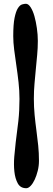

<svg xmlns="http://www.w3.org/2000/svg" viewBox="-20 -904 279 1015"><path d="M186 -54Q186 -27 179.5 -1Q173 25 163.5 45.5Q154 66 142 78.5Q130 91 119 91Q88 91 74 65.5Q60 40 56 3Q52 -34 55.5 -76Q59 -118 63 -151Q71 -210 77 -264Q83 -318 83 -381Q83 -424 78 -469Q73 -514 66.5 -557.5Q60 -601 55 -640.5Q50 -680 50 -713Q50 -775 57 -809.5Q64 -844 74.5 -860.5Q85 -877 96.5 -880.5Q108 -884 117 -884Q130 -884 142 -865.5Q154 -847 162 -818.5Q170 -790 175 -755Q180 -720 180 -688Q180 -650 176.5 -613.5Q173 -577 169.5 -539.5Q166 -502 162.5 -463Q159 -424 159 -382Q159 -338 163 -296.5Q167 -255 172.5 -214.5Q178 -174 182 -134.5Q186 -95 186 -54Z"/></svg>

Font: r_Neptun CAT
Style: Regular
Weight: 400
Foundry: Peter Wiegel, CAT-Fonts
Version: Version 1.000;June 8, 2024;FontCreator 14.0.0.2814 32-bit